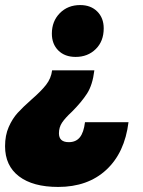

<svg xmlns="http://www.w3.org/2000/svg" viewBox="-51 -575 566 759"><path d="M154 -442Q154 -491 185.5 -523Q217 -555 266 -555Q308 -555 333.5 -529.5Q359 -504 359 -463Q359 -412 327.5 -381Q296 -350 248 -350Q205 -350 179.5 -375.5Q154 -401 154 -442ZM179 164Q79 164 24 122Q-31 80 -31 3Q-31 -40 -16.5 -73Q-2 -106 19 -129Q40 -152 74 -182Q111 -214 131 -239.5Q151 -265 155 -297H322Q315 -239 293 -205Q271 -171 233 -133Q207 -109 194.5 -90.5Q182 -72 182 -48Q182 -13 221 -13Q249 -13 264.5 -32Q280 -51 285 -92H457Q442 29 369 96.5Q296 164 179 164Z"/></svg>

Font: Gontserrat Black
Style: Italic
Weight: 900
Italic angle: -11.3°
Designer: Julieta Ulanovsky
Foundry: Julieta Ulanovsky
Version: Version 6.001